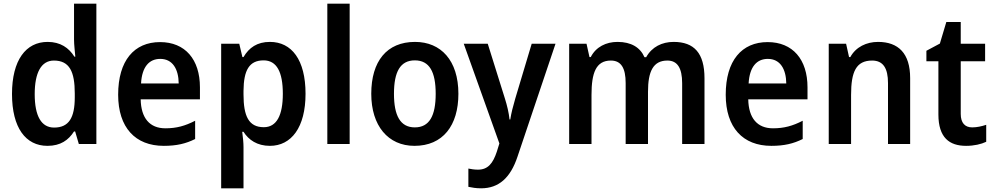

<svg xmlns="http://www.w3.org/2000/svg" viewBox="-20 -780 5386 1040"><path d="M237 10C308 10 351 -21 381 -68H387L407 0H502V-760H381V-566C381 -537 386 -499 388 -473H383C353 -521 307 -553 238 -553C120 -553 45 -454 45 -271C45 -88 119 10 237 10ZM273 -89C204 -89 168 -151 168 -270C168 -386 203 -452 272 -452C357 -452 385 -391 385 -274V-253C385 -142 353 -89 273 -89Z M847 -552C707 -552 620 -452 620 -267C620 -89 713 10 867 10C937 10 987 -2 1037 -27V-126C983 -98 936 -85 876 -85C791 -85 744 -140 742 -242H1063V-307C1063 -458 983 -552 847 -552ZM848 -461C915 -461 947 -406 948 -328H744C749 -418 788 -461 848 -461Z M1442 -553C1373 -553 1329 -522 1299 -471H1293L1276 -543H1178V240H1299V17C1299 -6 1296 -37 1292 -66H1299C1327 -22 1373 10 1442 10C1558 10 1635 -90 1635 -272C1635 -456 1560 -553 1442 -553ZM1408 -453C1479 -453 1512 -390 1512 -272C1512 -156 1479 -91 1409 -91C1327 -91 1299 -151 1299 -269V-288C1300 -400 1330 -453 1408 -453Z M1874 0V-760H1753V0Z M2463 -272C2463 -453 2368 -553 2228 -553C2075 -553 1991 -448 1991 -272C1991 -99 2082 10 2225 10C2379 10 2463 -100 2463 -272ZM2114 -272C2114 -391 2148 -453 2227 -453C2306 -453 2340 -391 2340 -272C2340 -153 2306 -90 2227 -90C2148 -90 2114 -154 2114 -272Z M2492 -543 2685 -3 2671 42C2650 105 2623 139 2569 139C2550 139 2531 136 2517 133V232C2536 236 2558 240 2586 240C2682 240 2745 183 2783 69L2989 -543H2860L2771 -246C2759 -205 2749 -166 2744 -133H2740C2736 -170 2727 -208 2715 -246L2622 -543Z M3629 -553C3566 -553 3511 -526 3480 -470H3471C3448 -523 3399 -553 3325 -553C3263 -553 3208 -526 3180 -471H3173L3157 -543H3063V0H3184V-266C3184 -385 3208 -452 3289 -452C3344 -452 3369 -412 3369 -330V0H3490V-283C3490 -393 3518 -452 3595 -452C3649 -452 3675 -412 3675 -329V0H3796V-356C3796 -492 3740 -553 3629 -553Z M4138 -552C3998 -552 3911 -452 3911 -267C3911 -89 4004 10 4158 10C4228 10 4278 -2 4328 -27V-126C4274 -98 4227 -85 4167 -85C4082 -85 4035 -140 4033 -242H4354V-307C4354 -458 4274 -552 4138 -552ZM4139 -461C4206 -461 4238 -406 4239 -328H4035C4040 -418 4079 -461 4139 -461Z M4736 -553C4674 -553 4616 -526 4586 -471H4579L4563 -543H4469V0H4590V-266C4590 -391 4617 -452 4704 -452C4764 -452 4790 -410 4790 -330V0H4910V-357C4910 -491 4846 -553 4736 -553Z M5246 -90C5207 -90 5184 -114 5184 -163V-448H5316V-543H5184V-661H5106L5071 -544L4998 -505V-448H5063V-160C5063 -34 5123 10 5213 10C5256 10 5295 1 5322 -12V-104C5298 -96 5272 -90 5246 -90Z"/></svg>

Font: Noto Sans Arabic SemCond SemBd
Style: Regular
Weight: 600
Width: 4
Designer: Monotype Design Team, Nadine Chahine, Nizar Qandah and Khaled Hosny
Foundry: Monotype Imaging Inc.
Version: Version 2.012